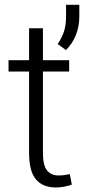

<svg xmlns="http://www.w3.org/2000/svg" viewBox="-20 -783 377 812"><path d="M161.6 -663.6V-528.3H272.5V-480.5H161.6V-136.2Q161.6 -83.5 179 -62.3Q196.3 -41 226.1 -41Q238.8 -41 249 -42.2Q259.3 -43.5 275.4 -46.4L283.7 -2.4Q270.5 2.9 252.4 6.3Q234.4 9.8 215.8 9.8Q161.1 9.8 132.1 -24.2Q103 -58.1 103 -136.2V-480.5H16.1V-528.3H103V-663.6ZM315.4 -712.4Q315.4 -671.4 300.8 -634.5Q286.1 -597.7 258.8 -571.3L224.1 -596.7Q242.7 -625 251 -651.1Q259.3 -677.2 259.3 -711.4V-762.7H315.4Z"/></svg>

Font: Roboto Web
Style: Light
Weight: 300
Designer: Google
Version: Version 1.200310; 2013